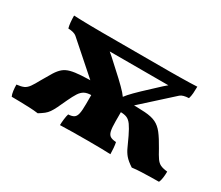

<svg xmlns="http://www.w3.org/2000/svg" viewBox="-89 -663 1003 872"><g transform="rotate(30 412.5 -227.5)"><path d="M385.6 -166 138 -384.6Q125 -395.8 94 -397Q90.4 -409.4 88.8 -426.3Q87.2 -443.2 87.2 -461Q101.6 -460 125.2 -459.5Q148.8 -459 177 -458.5Q205.2 -458 233.8 -458H586.8Q614.8 -458 643.3 -458.5Q671.8 -459 695.3 -459.5Q718.8 -460 733.4 -461Q733.4 -443.2 732.1 -426.3Q730.8 -409.4 726.6 -397Q695.6 -395.8 682.6 -384.6L441.2 -166ZM457 -240.6Q460.8 -250.4 476.4 -268Q492 -285.6 521.9 -314.2Q551.8 -342.8 597.4 -384.6L653.8 -432.8L676 -400.8H215L271.6 -432.8L329 -383.4Q375 -342 404.6 -314.2Q434.2 -286.4 450.1 -268.6Q466 -250.8 469 -240.6ZM166 6Q144.2 3 117.6 2Q91 1 66.5 0.5Q42 0 26.2 0Q21.4 -9.8 19.2 -26.3Q17 -42.8 17 -58.6Q41 -61.2 54 -67.3Q67 -73.4 77.5 -88.1Q88 -102.8 103.2 -131Q121 -162.6 134 -183.4Q147 -204.2 161.2 -216.2Q175.4 -228.2 196.8 -233.9Q218.2 -239.6 251.9 -241.6Q285.6 -243.6 337.8 -244.2V-187.2Q314.2 -187.2 300.3 -179.6Q286.4 -172 275.8 -155.5Q265.2 -139 252.2 -111.2Q238.6 -81 229.6 -62.8Q220.6 -44.6 212.6 -33.1Q204.6 -21.6 194 -13.2Q183.4 -4.8 166 6ZM280.4 2Q280.4 -11 282.6 -29.3Q284.8 -47.6 288.4 -58.6Q307.6 -59.6 317.6 -66Q327.6 -72.4 331.4 -89.4Q335.2 -106.4 335.2 -140.4V-225H490.6V-140.4Q490.6 -106.4 494.5 -89.4Q498.4 -72.4 508.9 -66Q519.4 -59.6 539.2 -58.6Q541.8 -48.2 543.3 -30.1Q544.8 -12 544.8 2Q527 1 494.7 0.5Q462.4 0 423.6 0Q384.4 0 345.7 0.5Q307 1 280.4 2ZM659.2 6Q632.2 -11.6 619.2 -27Q606.2 -42.4 597.5 -62.1Q588.8 -81.8 574.6 -111.6Q559.2 -143.6 547.5 -159.8Q535.8 -176 522.3 -181.6Q508.8 -187.2 488 -187.2V-244.2Q547.8 -244.2 583.9 -241.8Q620 -239.4 642 -228.7Q664 -218 681.9 -194.9Q699.8 -171.8 722.6 -131Q738.2 -102 748.2 -87.8Q758.2 -73.6 770.9 -67.4Q783.6 -61.2 807.8 -58.6Q807.8 -42.8 805.6 -26Q803.4 -9.2 798.6 0Q783.4 0 758.9 0.5Q734.4 1 707.8 2Q681.2 3 659.2 6Z"/></g></svg>

Font: Vollkorn
Style: Regular
Weight: 400
Designer: Friedrich Althausen
Foundry: Friedrich Althausen
Version: Version 4.104